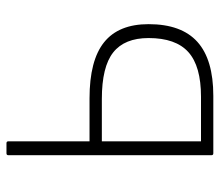

<svg xmlns="http://www.w3.org/2000/svg" viewBox="-64 -632 695 608"><g transform="rotate(-90 284.0 -327.5)"><path d="M103 0Q97 0 97 -6V-649Q97 -655 103 -655H135Q141 -655 141 -649V-392H277Q397 -392 454.5 -346Q512 -300 512 -205Q512 -101 456 -50.5Q400 0 285 0ZM141 -39H282Q379 -39 423.5 -79Q468 -119 468 -205Q468 -281 422.5 -317Q377 -353 275 -353H141Z"/></g></svg>

Font: Sofia Sans ExtraLight
Style: Regular
Weight: 250
Version: Version 4.100-B